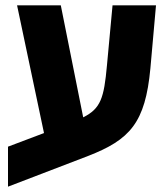

<svg xmlns="http://www.w3.org/2000/svg" viewBox="-20 -625 623 720"><path d="M310 -40C467 -101 525 -164 544 -369L565 -605H402L381 -379C370 -258 358 -218 292 -185L208 -605H44L145 -126L10 -75V75Z"/></svg>

Font: Noto Sans Hebrew SemiCondensed Extra
Style: Regular
Weight: 800
Width: 4
Designer: Monotype Design Team
Foundry: Monotype Imaging Inc.
Version: Version 1.902